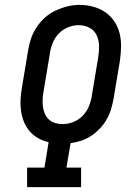

<svg xmlns="http://www.w3.org/2000/svg" viewBox="-20 -766 540 786"><path d="M91 0V-80H162L179 -184Q157 -189 137 -200Q117 -211 102.5 -227.5Q88 -244 79 -265Q70 -286 66.5 -309Q63 -332 64 -355.5Q65 -379 69 -403L95 -559Q99 -584 107 -608Q115 -632 129.5 -654Q144 -676 164 -694Q184 -712 208 -723Q232 -734 256.5 -740Q281 -746 306 -746Q335 -746 362 -738.5Q389 -731 411 -716Q433 -701 448 -678.5Q463 -656 469.5 -630Q476 -604 475.5 -575Q475 -546 471 -518L445 -362Q441 -340 434.5 -318.5Q428 -297 416.5 -277Q405 -257 389 -240Q373 -223 353.5 -210Q334 -197 312.5 -190Q291 -183 269 -180L252 -80H312V0ZM236 -258Q258 -258 280 -266.5Q302 -275 318.5 -292Q335 -309 344 -331Q353 -353 356 -375L382 -531Q386 -555 385.5 -578.5Q385 -602 375.5 -622Q366 -642 346 -652.5Q326 -663 302 -663Q280 -663 258 -654Q236 -645 220 -628Q204 -611 195.5 -589.5Q187 -568 184 -546L158 -390Q155 -374 154.5 -358.5Q154 -343 156 -328Q158 -313 164 -299.5Q170 -286 180.5 -276.5Q191 -267 205.5 -262.5Q220 -258 236 -258Z"/></svg>

Font: Iosevka Curly Slab MdObl
Style: Regular
Weight: 500
Italic angle: -9°
Monospace: yes
Designer: Belleve Invis
Foundry: Belleve Invis
Version: Version 11.0.0; ttfautohint (v1.8.3)